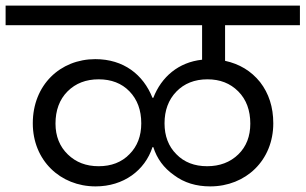

<svg xmlns="http://www.w3.org/2000/svg" viewBox="-47 -760 1090 685"><path d="M-27 -670H674V-547C590 -538 529 -486 500 -411H497C464 -494 394 -549 293 -549C168 -549 70 -457 70 -320C70 -188 168 -95 294 -95C394 -95 470 -152 497 -235H500C513 -194 537 -161 574 -135C610 -108 653 -95 703 -95C830 -95 928 -188 928 -320C928 -378 912 -427 881 -467C849 -507 807 -532 756 -543V-670H1023V-740H-27ZM194 -434C223 -463 260 -477 305 -477C350 -477 387 -463 415 -434C443 -405 457 -367 457 -320C457 -275 443 -238 415 -210C387 -181 350 -167 305 -167C260 -167 224 -181 195 -209C166 -237 151 -274 151 -319C151 -366 165 -405 194 -434ZM582 -433C610 -462 647 -477 693 -477C738 -477 774 -463 803 -434C832 -405 846 -366 846 -319C846 -274 832 -237 803 -209C774 -181 737 -167 692 -167C647 -167 610 -181 582 -210C554 -238 540 -275 540 -320C540 -366 554 -404 582 -433Z"/></svg>

Font: Poppins
Style: Regular
Weight: 400
Designer: Ninad Kale (Devanagari), Jonny Pinhorn (Latin)
Foundry: Indian Type Foundry
Version: 4.004